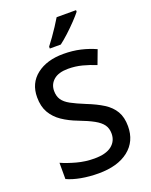

<svg xmlns="http://www.w3.org/2000/svg" viewBox="-172 -1032 893 1133"><g transform="rotate(-20 275.0 -465.5)"><path d="M504 -193Q504 -98 435.5 -44Q367 10 247 10Q189 10 137.5 0.5Q86 -9 50 -26V-128Q90 -110 143.5 -95.5Q197 -81 253 -81Q326 -81 362 -109.5Q398 -138 398 -185Q398 -218 382 -240.5Q366 -263 331 -282.5Q296 -302 238 -324Q185 -344 144.5 -371.5Q104 -399 81 -438.5Q58 -478 58 -536Q58 -624 122 -674Q186 -724 290 -724Q348 -724 397.5 -712.5Q447 -701 491 -681L458 -593Q417 -610 374.5 -621Q332 -632 287 -632Q227 -632 196 -605.5Q165 -579 165 -537Q165 -504 180 -481.5Q195 -459 228 -441Q261 -423 315 -401Q376 -377 418 -350.5Q460 -324 482 -286.5Q504 -249 504 -193ZM450 -931Q436 -913 408.5 -884Q381 -855 350.5 -827Q320 -799 296 -781H227V-793Q242 -812 260.5 -838Q279 -864 297 -891.5Q315 -919 328 -941H450Z"/></g></svg>

Font: Noto Sans Tai Tham Medium
Style: Regular
Weight: 500
Designer: Monotype Design Team 2013. Revised by David WIlliams 2020
Foundry: Monotype Imaging Inc.
Version: Version 2.002; ttfautohint (v1.8.4.7-5d5b)